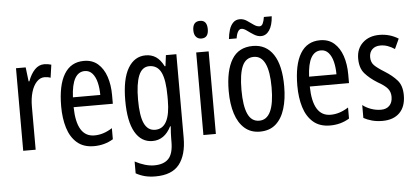

<svg xmlns="http://www.w3.org/2000/svg" viewBox="-59 -871 2704 1244"><g transform="rotate(-5 1292.5 -249.5)"><path d="M249 -547Q273 -547 295 -540L283 -456Q266 -463 243 -463Q215 -463 192.5 -439Q170 -415 158 -374Q146 -333 146 -280V0H65V-537H128L139 -445H144Q161 -492 187.5 -519.5Q214 -547 249 -547Z M507 -546Q562 -546 598 -514.5Q634 -483 652 -429.5Q670 -376 670 -309V-253H415Q418 -59 534 -59Q563 -59 591.5 -68Q620 -77 650 -96V-24Q594 10 525 10Q457 10 415 -26.5Q373 -63 354 -125Q335 -187 335 -265Q335 -402 378.5 -474Q422 -546 507 -546ZM507 -480Q466 -480 443 -440Q420 -400 416 -317H594Q594 -361 585 -398Q576 -435 556.5 -457.5Q537 -480 507 -480Z M909 -547Q947 -547 975.5 -528Q1004 -509 1026 -466H1031L1040 -537H1108V6Q1108 118 1060 179Q1012 240 905 240Q868 240 837.5 232.5Q807 225 778 209V132Q846 168 903 168Q965 168 996 135.5Q1027 103 1027 25V9Q1027 -8 1028 -29.5Q1029 -51 1031 -75H1027Q984 10 906 10Q833 10 792.5 -60Q752 -130 752 -266Q752 -406 794 -476.5Q836 -547 909 -547ZM926 -475Q879 -475 857 -421.5Q835 -368 835 -265Q835 -159 858 -110Q881 -61 929 -61Q1027 -61 1027 -245V-270Q1027 -377 1003 -426Q979 -475 926 -475Z M1279 -739Q1325 -739 1325 -681Q1325 -624 1279 -624Q1257 -624 1244 -639Q1231 -654 1231 -681Q1231 -739 1279 -739ZM1318 -537V0H1237V-537Z M1786 -269Q1786 -186 1766.5 -123Q1747 -60 1707 -25Q1667 10 1604 10Q1545 10 1505 -25Q1465 -60 1445 -122.5Q1425 -185 1425 -269Q1425 -402 1469 -474.5Q1513 -547 1606 -547Q1692 -547 1739 -476.5Q1786 -406 1786 -269ZM1508 -269Q1508 -166 1531.5 -113.5Q1555 -61 1606 -61Q1704 -61 1704 -269Q1704 -476 1606 -476Q1554 -476 1531 -424.5Q1508 -373 1508 -269ZM1745 -728Q1741 -669 1719.5 -637.5Q1698 -606 1665 -606Q1642 -606 1619 -620.5Q1596 -635 1576.5 -649.5Q1557 -664 1542 -664Q1529 -664 1519.5 -648.5Q1510 -633 1506 -605H1456Q1459 -637 1467.5 -664.5Q1476 -692 1493 -709.5Q1510 -727 1537 -727Q1561 -727 1582.5 -712.5Q1604 -698 1623.5 -684Q1643 -670 1661 -670Q1675 -670 1682.5 -686Q1690 -702 1694 -728Z M2043 -546Q2098 -546 2134 -514.5Q2170 -483 2188 -429.5Q2206 -376 2206 -309V-253H1951Q1954 -59 2070 -59Q2099 -59 2127.5 -68Q2156 -77 2186 -96V-24Q2130 10 2061 10Q1993 10 1951 -26.5Q1909 -63 1890 -125Q1871 -187 1871 -265Q1871 -402 1914.5 -474Q1958 -546 2043 -546ZM2043 -480Q2002 -480 1979 -440Q1956 -400 1952 -317H2130Q2130 -361 2121 -398Q2112 -435 2092.5 -457.5Q2073 -480 2043 -480Z M2553 -144Q2553 -70 2513 -30Q2473 10 2401 10Q2364 10 2333 1.5Q2302 -7 2279 -20V-104Q2301 -86 2333 -74.5Q2365 -63 2398 -63Q2433 -63 2453 -83.5Q2473 -104 2473 -141Q2473 -173 2454.5 -195Q2436 -217 2391 -242Q2341 -273 2310 -308.5Q2279 -344 2279 -406Q2279 -470 2320.5 -508.5Q2362 -547 2429 -547Q2496 -547 2552 -512L2522 -447Q2501 -461 2478 -469.5Q2455 -478 2430 -478Q2396 -478 2376.5 -459Q2357 -440 2357 -408Q2357 -376 2376 -356Q2395 -336 2442 -307Q2492 -276 2522.5 -241Q2553 -206 2553 -144Z"/></g></svg>

Font: Noto Sans Thai ExtCond
Style: Regular
Weight: 400
Width: 2
Designer: Monotype Design Team
Foundry: Monotype Imaging Inc.
Version: Version 2.002; ttfautohint (v1.8.4.7-5d5b)